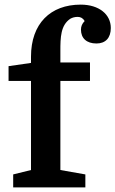

<svg xmlns="http://www.w3.org/2000/svg" viewBox="-20 -810 499 830"><path d="M114 -460V-75L37 -56V0H349V-56L241 -75V-460H369V-540H241V-590C241 -648 242 -701 284 -729C293 -734 303 -737 316 -737C329 -737 339 -731 346 -719C335 -708 330 -696 330 -682C330 -645 354 -622 397 -622C436 -622 459 -646 459 -689C459 -748 408 -790 329 -790C198 -790 114 -708 114 -565V-538L17 -524V-460Z"/></svg>

Font: Domine
Style: Bold
Weight: 700
Designer: Pablo Impallari, Rodrigo Fuenzalida, Brenda Gallo
Foundry: Pablo Impallari, Rodrigo Fuenzalida, Brenda Gallo
Version: Version 2.000